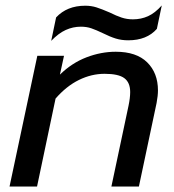

<svg xmlns="http://www.w3.org/2000/svg" viewBox="-20 -685 640 705"><path d="M186 -621Q226 -664 293 -664Q315 -664 334 -658Q353 -652 383 -639Q407 -627 426.5 -620.5Q446 -614 468 -614Q498 -614 523.5 -625.5Q549 -637 574 -665L556 -579Q519 -537 451 -537Q426 -537 405 -543.5Q384 -550 358 -563Q333 -575 315.5 -581Q298 -587 277 -587Q248 -587 221.5 -575Q195 -563 168 -535ZM117 -480H215L200 -411Q244 -454 297.5 -474.5Q351 -495 405 -495Q481 -495 520.5 -456Q560 -417 560 -353Q560 -334 555 -307L490 0H389L452 -297Q458 -326 458 -347Q458 -382 436.5 -398Q415 -414 364 -414Q316 -414 270 -391.5Q224 -369 184 -323L116 0H15Z"/></svg>

Font: Prompt
Style: Italic
Weight: 400
Italic angle: -12°
Designer: Katatrad Team
Foundry: CadsonDemak
Version: Version 1.001